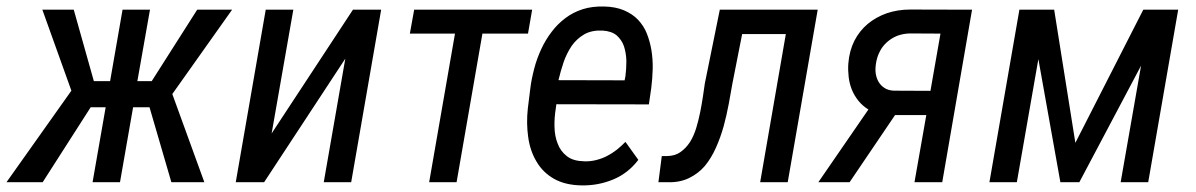

<svg xmlns="http://www.w3.org/2000/svg" viewBox="-56 -558 3663 588"><path d="M351.6 -229.5H401.9L468.8 0H569.8L471.7 -270L654.8 -528.3H547.9L408.7 -309.6H364.7L403.3 -528.3H319.3L281.2 -309.6H231.4L169.9 -528.3H73.7L162.6 -280.3L-36.1 0H74.7L221.7 -229.5H267.6L227.5 0H311.5Z M1111.3 -528.3H1024.9L775.9 -149.4L842.3 -528.3H757.8L666 0H752.9L1001.5 -378.4L935.5 0H1019.5Z M1421.4 -455.1H1561L1573.7 -528.3H1212.4L1199.2 -455.1H1337.4L1258.3 0H1342.3Z M1725.6 9.8C1759.3 10.3 1791 4.4 1821.8 -8.3C1852.5 -21 1877.9 -41 1898.9 -68.4L1859.4 -123.5C1850.6 -114.7 1841.8 -106.4 1832.5 -99.1C1823.2 -91.8 1813 -85.4 1802.7 -80.1C1792.5 -74.7 1781.2 -70.8 1770 -67.9C1758.3 -64.9 1746.1 -63.5 1733.4 -64C1710.9 -64.5 1693.4 -69.3 1680.2 -79.6C1667 -89.8 1657.7 -102.5 1651.9 -118.2C1645.5 -133.8 1642.6 -150.9 1642.1 -169.9C1641.6 -188.5 1643.1 -207 1646 -225.1L1647.9 -238.8L1931.2 -238.3L1938.5 -288.6C1940.9 -307.6 1942.4 -327.1 1942.9 -347.2C1943.4 -366.7 1941.9 -385.7 1939 -404.3C1936 -422.4 1931.2 -439.5 1924.8 -455.6C1918.5 -471.7 1909.2 -485.4 1897.9 -497.6C1886.2 -509.8 1872.1 -519 1855 -526.4C1837.9 -533.7 1817.4 -537.6 1793.9 -538.1C1770 -538.6 1748 -536.1 1728.5 -529.8C1708.5 -523.4 1690.9 -514.2 1675.3 -502.4C1659.2 -490.2 1645.5 -476.6 1633.3 -460.4C1621.1 -444.3 1610.4 -426.8 1601.6 -407.7C1592.8 -388.7 1585.4 -368.7 1580.1 -348.1C1574.7 -327.1 1570.3 -306.6 1567.9 -285.6L1560.5 -226.1C1557.1 -195.8 1557.6 -166.5 1561.5 -138.7C1565.4 -110.4 1573.7 -85.4 1586.9 -63.5C1599.6 -41.5 1617.2 -23.9 1640.1 -10.7C1663.1 2.4 1691.4 9.3 1725.6 9.8ZM1788.6 -464.4C1807.1 -463.4 1821.8 -458.5 1832.5 -449.7C1842.8 -440.4 1850.6 -429.2 1855 -416C1859.4 -402.3 1861.8 -387.7 1862.3 -371.6C1862.3 -355.5 1861.3 -339.8 1859.4 -324.7L1856.9 -312L1654.3 -312.5C1658.7 -330.6 1663.6 -348.6 1669.9 -367.2C1676.3 -385.7 1684.6 -402.3 1694.8 -417.5C1705.1 -432.1 1717.8 -443.8 1732.9 -452.6C1748 -461.4 1766.6 -465.3 1788.6 -464.4Z M2356.4 0 2448.2 -528.3H2148.4L2102.5 -302.2C2100.6 -291 2098.6 -277.3 2096.7 -262.2C2094.2 -247.1 2091.8 -231 2088.4 -214.8C2085 -198.2 2081.1 -182.1 2076.2 -166C2071.3 -149.9 2064.9 -135.7 2057.1 -123C2048.8 -110.4 2039.1 -100.1 2027.8 -92.3C2016.1 -84 2002 -80.1 1985.8 -80.1H1970.7L1960.4 0H1986.8C2012.7 1 2035.2 -3.4 2054.2 -12.7C2073.2 -22 2089.4 -34.2 2103 -50.3C2116.2 -66.4 2127.4 -85 2136.7 -106C2146 -127 2153.8 -148.4 2160.2 -171.4C2166.5 -194.3 2171.4 -216.8 2175.8 -239.7L2187 -302.2L2216.8 -453.6H2350.6L2272 0Z M2829.6 0 2920.9 -528.3 2731 -528.8C2706.1 -528.8 2682.1 -524.9 2660.2 -517.6C2638.2 -509.8 2618.7 -499 2601.6 -484.9C2584.5 -470.7 2570.8 -453.1 2560.5 -433.1C2550.3 -412.6 2543.9 -389.2 2542 -363.3C2541 -349.6 2541.5 -335.9 2543 -322.8C2544.4 -309.1 2547.9 -295.9 2552.7 -283.7C2557.6 -271.5 2564.5 -259.8 2572.8 -249.5C2581.1 -239.3 2591.3 -230 2603.5 -222.7L2450.2 0H2545.9L2685.1 -205.6H2780.8L2744.6 0ZM2626.5 -362.3C2628.4 -376 2632.3 -388.7 2638.2 -399.9C2643.6 -411.1 2650.9 -420.4 2660.2 -428.7C2669.4 -437 2679.7 -443.4 2691.4 -448.2C2703.1 -452.6 2715.8 -455.1 2729.5 -455.6L2824.2 -455.1L2793.5 -279.8L2681.2 -280.3C2669.9 -280.8 2660.2 -283.7 2652.8 -288.6C2645 -293.5 2639.2 -299.8 2634.8 -307.1C2630.4 -314.5 2627.4 -323.2 2626 -332.5C2624.5 -341.8 2625 -352.1 2626.5 -362.3Z M3445.3 -528.3 3237.3 -120.6 3172.4 -528.3H3065.9L2974.1 0H3058.1L3124 -377L3191.4 0H3249.5L3438.5 -356.9L3376 0H3460.4L3552.2 -528.3Z"/></svg>

Font: Roboto Condensed
Style: Italic
Weight: 400
Designer: Google
Version: Version 1.000;PS 001.000;hotconv 1.0.88;makeotf.lib2.5.64775